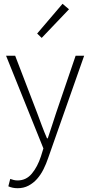

<svg xmlns="http://www.w3.org/2000/svg" viewBox="-20 -774 476 1013"><path d="M73 219Q46 219 24 209L34 170Q42 173 52 175.5Q62 178 73 178Q118 178 148 142Q178 106 196 51L209 9L12 -480H60L176 -178Q187 -148 200.5 -112Q214 -76 228 -44H232Q243 -76 254.5 -112Q266 -148 276 -178L379 -480H424L234 60Q224 90 209.5 119Q195 148 175.5 170Q156 192 130.5 205.5Q105 219 73 219ZM200 -574 176 -597 310 -754 344 -725Z"/></svg>

Font: Giro Light
Style: Regular
Weight: 300
Designer: Paul D. Hunt
Foundry: Adobe Systems Incorporated
Version: Version 1.000;PS 1.0;hotconv 1.0.88;makeotf.lib2.5.647800